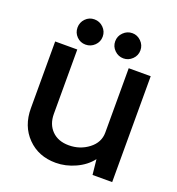

<svg xmlns="http://www.w3.org/2000/svg" viewBox="-131 -824 865 937"><g transform="rotate(20 301.5 -355.5)"><path d="M247.6 -605Q228 -585.9 200.9 -585.9Q173.8 -585.9 155 -605Q136.2 -624 136.2 -651.1Q136.2 -678.2 155 -697.5Q173.8 -716.8 200.9 -716.8Q228 -716.8 247.6 -697.5Q267.1 -678.2 267.1 -651.1Q267.1 -624 247.6 -605ZM397.9 -585.9Q371.1 -585.9 351.6 -605Q332 -624 332 -651.1Q332 -678.2 351.6 -697.5Q371.1 -716.8 397.9 -716.8Q423.8 -716.8 443.4 -697.5Q462.9 -678.2 462.9 -651.1Q462.9 -624 443.4 -605Q423.8 -585.9 397.9 -585.9ZM553.2 -549.8V0H451.2L442.9 -79.1Q413.1 -40 363 -17.1Q313 5.9 261.2 5.9Q171.4 5.9 114.3 -52.5Q57.1 -110.8 57.1 -203.1V-549.8H171.9V-215.8Q171.9 -161.6 204.3 -128.9Q236.8 -96.2 292 -96.2Q350.1 -96.2 394.5 -130.1Q439 -164.1 439 -215.8V-549.8Z"/></g></svg>

Font: Oakes Grotesk
Style: Medium
Weight: 500
Designer: Samuel Oakes
Foundry: Samuel Oakes
Version: Version 1.0 | wf-rip DC20170320